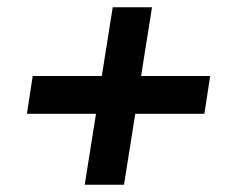

<svg xmlns="http://www.w3.org/2000/svg" viewBox="-20 -548 640 528"><path d="M213 -40 244 -235H54L70 -339H260L290 -528H398L368 -339H558L542 -235H352L321 -40Z"/></svg>

Font: Nunito Sans 9pt ExtraBold
Style: Italic
Weight: 800
Italic angle: -9°
Version: Version 3.101;gftools[0.9.27]